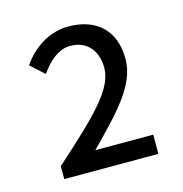

<svg xmlns="http://www.w3.org/2000/svg" viewBox="-76 -960 561 589"><g transform="rotate(-15 205.0 -665.5)"><path d="M58 -441H357V-502H173C266 -597 335 -666 335 -749C335 -842 277 -890 191 -890C131 -890 78 -856 44 -806L87 -767C112 -803 144 -831 181 -831C232 -831 265 -796 265 -739C265 -672 194 -604 58 -482Z"/></g></svg>

Font: Noto Sans CJK SC Regular
Style: Regular
Weight: 400
Designer: Ryoko NISHIZUKA (kana & ideographs); Paul D. Hunt (Latin, Greek & Cyrillic); Wenlong ZHANG (bopomofo); Sandoll Communica
Foundry: Adobe Systems Incorporated
Version: Version 1.004;PS 1.004;hotconv 1.0.82;makeotf.lib2.5.63406